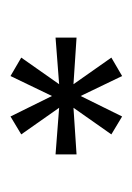

<svg xmlns="http://www.w3.org/2000/svg" viewBox="38 -818 258 375"><g transform="rotate(-90 167.5 -630.0)"><path d="M93 -542 145 -616 54 -610V-651L145 -644L93 -718L128 -739L168 -658L207 -739L243 -718L191 -644L282 -651V-610L191 -616L243 -542L207 -521L168 -602L128 -521Z"/></g></svg>

Font: Oakes Grotesk Light
Style: Italic
Weight: 300
Italic angle: -8°
Designer: Samuel Oakes
Foundry: Samuel Oakes
Version: Version 1.000;PS 001.000;hotconv 1.0.88;makeotf.lib2.5.64775